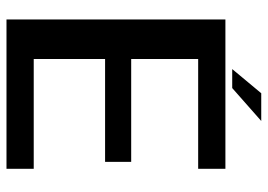

<svg xmlns="http://www.w3.org/2000/svg" viewBox="-137 -689 826 592"><g transform="rotate(90 276.0 -393.0)"><path d="M40 0H500.5V-84H162V-304H479V-384.5H162V-591H500.5V-675H40ZM193 -696H251.5L353 -785.5H267.5Z"/></g></svg>

Font: Anybody UltraCondensed Thin Medium
Style: Regular
Weight: 500
Version: Version 1.111